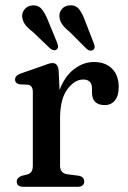

<svg xmlns="http://www.w3.org/2000/svg" viewBox="-20 -720 493 740"><path d="M206 -447.5 209.5 -373Q229 -425.5 265 -453.2Q301 -481 342 -481Q386.5 -481 412 -455.2Q437.5 -429.5 437.5 -385Q437.5 -350.5 422.8 -332.8Q408 -315 384 -315Q334.5 -315 334.5 -364V-380.5Q334 -413.5 300.5 -413.5Q267.5 -413.5 239.5 -375.8Q211.5 -338 211.5 -263.5V-81.5Q211.5 -52.5 238.5 -48.5L281.5 -43Q304.5 -39.5 304.5 -20.5Q304.5 0 278.5 0H70.5Q44.5 0 44.5 -20.5Q44.5 -35 64 -42.5L85 -47.5Q95.5 -50.5 101 -58.2Q106.5 -66 106.5 -81.5V-366Q106.5 -390.5 88 -393.5L55.5 -395Q38 -399 38 -413.5Q38 -428.5 60.5 -437L138.5 -464Q155 -470.5 165.5 -473.8Q176 -477 182.5 -477Q203.5 -477 206 -447.5ZM308 -639.5 341.5 -553Q344.5 -545 344.8 -538.8Q345 -532.5 339.5 -528Q328.5 -520 314 -531.5L247 -598.5Q229.5 -612.5 219.8 -626.2Q210 -640 209 -656.5Q208 -673.5 219.2 -686Q230.5 -698.5 249.5 -699.5Q273 -700.5 285.5 -683.8Q298 -667 308 -639.5ZM165 -641 200.5 -554.5Q203 -547 203.8 -540.8Q204.5 -534.5 199 -530Q189 -521.5 174 -532.5L106 -597.5Q88 -611 77.8 -624.2Q67.5 -637.5 65.5 -654.5Q64 -671 74.8 -684.2Q85.5 -697.5 104.5 -699Q127.5 -701 140.8 -684.8Q154 -668.5 165 -641Z"/></svg>

Font: Fraunces 9pt Soft
Style: Regular
Weight: 400
Version: Version 1.000;[0bf87f6ff]